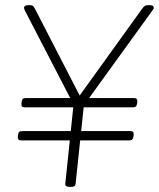

<svg xmlns="http://www.w3.org/2000/svg" viewBox="-20 -722 616 744"><path d="M75 -306Q62 -306 63 -320L64 -328Q65 -336 68.5 -339Q72 -342 80 -342H500Q513 -342 512 -328L511 -320Q510 -313 506.5 -309.5Q503 -306 495 -306ZM61 -178Q48 -178 49 -192L50 -200Q51 -208 54.5 -211Q58 -214 66 -214H486Q499 -214 498 -200L497 -192Q496 -185 492.5 -181.5Q489 -178 481 -178ZM248 2Q232 2 233 -10L265 -317L76 -682Q75 -685 74 -687.5Q73 -690 73 -692Q73 -696 77 -699Q81 -702 91 -702H95Q103 -702 107 -699.5Q111 -697 116 -687L300 -330H273L530 -687Q537 -697 542 -699.5Q547 -702 554 -702H558Q569 -702 572.5 -699Q576 -696 576 -692Q576 -690 575 -688Q574 -686 571 -682L305 -314L273 -10Q272 -3 268.5 -0.5Q265 2 256 2Z"/></svg>

Font: Asap Thin
Style: Italic
Weight: 250
Italic angle: -6°
Designer: Pablo Cosgaya
Foundry: Omnibus-Type
Version: Version 3.001